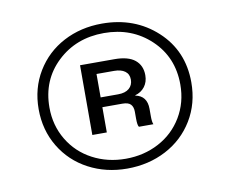

<svg xmlns="http://www.w3.org/2000/svg" viewBox="-63 -816 802 670"><g transform="rotate(-10 338.5 -481.0)"><path d="M336.9 -224.1Q262.2 -224.1 200.7 -256.6Q139.2 -289.1 103.5 -348.4Q67.9 -407.7 67.9 -481.9Q67.9 -555.7 103.5 -614.5Q139.2 -673.3 200.4 -705.6Q261.7 -737.8 336.9 -737.8Q452.6 -737.8 530.8 -665.8Q608.9 -593.8 608.9 -481.9Q608.9 -407.2 573 -348.1Q537.1 -289.1 475.1 -256.6Q413.1 -224.1 336.9 -224.1ZM106 -481Q106 -417.5 136.7 -366.2Q167.5 -314.9 220.5 -286.9Q273.4 -258.8 337.9 -258.8Q402.3 -258.8 455.3 -286.9Q508.3 -314.9 539.1 -366.2Q569.8 -417.5 569.8 -481Q569.8 -578.1 503.2 -641.1Q436.5 -704.1 337.9 -704.1Q239.3 -704.1 172.6 -641.1Q106 -578.1 106 -481ZM236.8 -360.8V-607.9H358.9Q407.2 -607.9 431.2 -588.4Q455.1 -568.8 455.1 -534.2Q455.1 -510.3 442.4 -493.7Q429.7 -477.1 408.2 -471.2V-470.2Q449.2 -461.9 449.2 -416V-389.2Q449.2 -369.6 453.1 -360.8H401.9Q397 -366.7 397 -391.1V-415Q397 -432.1 388.4 -441.2Q379.9 -450.2 358.9 -450.2H288.1V-360.8ZM288.1 -484.9H350.1Q375.5 -484.9 389.2 -496.6Q402.8 -508.3 402.8 -527.8Q402.8 -547.4 388.9 -557.6Q375 -567.9 350.1 -567.9H288.1Z"/></g></svg>

Font: Lumene Sans Expanded
Style: Regular
Weight: 400
Width: 7
Designer: Deni Anggara
Version: Version 1.003;Glyphs 3.1.2 (3151)